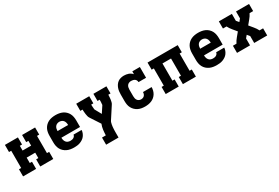

<svg xmlns="http://www.w3.org/2000/svg" viewBox="68 -1566 4063 2798"><g transform="rotate(-30 2100.0 -166.5)"><path d="M46 0V-120H83V-410H46V-530H265V-410H228V-330H372V-410H335V-530H554V-410H517V-120H554V0H335V-120H372V-211H228V-120H265V0Z M903 8Q873 8 843 3Q813 -2 786 -14.5Q759 -27 736.5 -47.5Q714 -68 700 -94.5Q686 -121 680.5 -150.5Q675 -180 675 -210V-320Q675 -350 680.5 -379.5Q686 -409 699.5 -435Q713 -461 735 -482Q757 -503 784 -515.5Q811 -528 840.5 -533Q870 -538 900 -538Q930 -538 959.5 -533Q989 -528 1016 -515.5Q1043 -503 1065 -482Q1087 -461 1100.5 -435Q1114 -409 1119.5 -379.5Q1125 -350 1125 -320V-209H811Q811 -189 816 -169.5Q821 -150 833 -134.5Q845 -119 864 -111.5Q883 -104 903 -104Q917 -104 931 -106.5Q945 -109 957 -116Q969 -123 977.5 -134.5Q986 -146 987 -160H1123Q1122 -135 1112.5 -110.5Q1103 -86 1087.5 -65.5Q1072 -45 1050 -30.5Q1028 -16 1004 -7Q980 2 954.5 5Q929 8 903 8ZM811 -321H989Q989 -341 984.5 -360Q980 -379 968.5 -394.5Q957 -410 938.5 -418Q920 -426 900 -426Q880 -426 861.5 -418Q843 -410 831.5 -394.5Q820 -379 815.5 -359.5Q811 -340 811 -321Z M1325 205V85H1389Q1390 62 1391.5 39.5Q1393 17 1396 -6Q1399 -29 1404.5 -51Q1410 -73 1419 -94Q1419 -94 1419 -94Q1419 -94 1419 -94L1312 -258Q1301 -274 1296.5 -293Q1292 -312 1289 -331.5Q1286 -351 1285 -370.5Q1284 -390 1283 -410Q1283 -410 1283 -410Q1283 -410 1283 -410H1246V-530H1465V-410H1429Q1429 -403 1429 -395.5Q1429 -388 1429.5 -380Q1430 -372 1430.5 -364.5Q1431 -357 1432 -349.5Q1433 -342 1433 -334Q1433 -326 1437 -320L1495 -215L1566 -323Q1566 -324 1566.5 -324.5Q1567 -325 1567 -325Q1567 -326 1567 -326.5Q1567 -327 1567 -327Q1567 -338 1568.5 -348Q1570 -358 1570.5 -368.5Q1571 -379 1571 -389.5Q1571 -400 1571 -410H1535V-530H1754V-410H1717Q1717 -410 1717 -410Q1717 -410 1717 -410Q1716 -390 1715 -370.5Q1714 -351 1711 -331.5Q1708 -312 1703.5 -293Q1699 -274 1688 -258L1564 -67Q1555 -54 1550.5 -38.5Q1546 -23 1543 -7.5Q1540 8 1538.5 23.5Q1537 39 1536 55Q1535 71 1534.5 86.5Q1534 102 1534 118V205Z M2098 8Q2068 8 2038.5 3Q2009 -2 1982.5 -15Q1956 -28 1934.5 -48.5Q1913 -69 1899 -95.5Q1885 -122 1880 -151Q1875 -180 1875 -210V-320Q1875 -347 1878 -373Q1881 -399 1890 -424.5Q1899 -450 1914 -472Q1929 -494 1950.5 -509.5Q1972 -525 1998.5 -531.5Q2025 -538 2051 -538Q2070 -538 2089.5 -535Q2109 -532 2127 -525.5Q2145 -519 2161 -508Q2177 -497 2190 -482V-530H2317V-349H2190Q2190 -365 2183 -379.5Q2176 -394 2163 -402.5Q2150 -411 2134.5 -414.5Q2119 -418 2103 -418Q2085 -418 2067.5 -411Q2050 -404 2039 -389.5Q2028 -375 2024 -356.5Q2020 -338 2020 -320V-210Q2020 -192 2023.5 -174.5Q2027 -157 2037 -142.5Q2047 -128 2063.5 -120Q2080 -112 2098 -112Q2113 -112 2128 -117Q2143 -122 2153.5 -133.5Q2164 -145 2169 -160Q2174 -175 2174 -191Q2174 -191 2174 -191Q2174 -191 2174 -191Q2174 -191 2174 -191Q2174 -191 2174 -191H2319Q2319 -191 2319 -191Q2319 -191 2319 -191Q2319 -163 2312 -135.5Q2305 -108 2290.5 -84Q2276 -60 2254.5 -41.5Q2233 -23 2207 -12Q2181 -1 2153.5 3.5Q2126 8 2098 8Z M2446 0V-120H2483V-410H2446V-530H2954V-410H2917V-120H2954V0H2735V-120H2772V-410H2628V-120H2665V0Z M3303 8Q3273 8 3243 3Q3213 -2 3186 -14.5Q3159 -27 3136.5 -47.5Q3114 -68 3100 -94.5Q3086 -121 3080.5 -150.5Q3075 -180 3075 -210V-320Q3075 -350 3080.5 -379.5Q3086 -409 3099.5 -435Q3113 -461 3135 -482Q3157 -503 3184 -515.5Q3211 -528 3240.5 -533Q3270 -538 3300 -538Q3330 -538 3359.5 -533Q3389 -528 3416 -515.5Q3443 -503 3465 -482Q3487 -461 3500.5 -435Q3514 -409 3519.5 -379.5Q3525 -350 3525 -320V-209H3211Q3211 -189 3216 -169.5Q3221 -150 3233 -134.5Q3245 -119 3264 -111.5Q3283 -104 3303 -104Q3317 -104 3331 -106.5Q3345 -109 3357 -116Q3369 -123 3377.5 -134.5Q3386 -146 3387 -160H3523Q3522 -135 3512.5 -110.5Q3503 -86 3487.5 -65.5Q3472 -45 3450 -30.5Q3428 -16 3404 -7Q3380 2 3354.5 5Q3329 8 3303 8ZM3211 -321H3389Q3389 -341 3384.5 -360Q3380 -379 3368.5 -394.5Q3357 -410 3338.5 -418Q3320 -426 3300 -426Q3280 -426 3261.5 -418Q3243 -410 3231.5 -394.5Q3220 -379 3215.5 -359.5Q3211 -340 3211 -321Z M3646 0V-120H3706Q3716 -141 3729 -160Q3742 -179 3757 -197L3813 -265L3757 -333Q3742 -351 3729 -370Q3716 -389 3706 -410H3646V-530H3865V-414Q3866 -413 3867 -411.5Q3868 -410 3870 -408L3900 -372L3930 -408L3931 -409Q3932 -410 3933 -411.5Q3934 -413 3935 -414V-530H4154V-410H4094Q4084 -389 4071 -370Q4058 -351 4043 -333L3987 -265L4043 -197Q4058 -179 4071 -160Q4084 -141 4094 -120H4154V0H3935V-116Q3934 -117 3933 -118.5Q3932 -120 3930 -122L3900 -158L3870 -122Q3868 -120 3867 -118.5Q3866 -117 3865 -116V0Z"/></g></svg>

Font: Iosevka Curly Slab HvEx
Style: Regular
Weight: 900
Width: 7
Monospace: yes
Designer: Belleve Invis
Foundry: Belleve Invis
Version: Version 11.1.0; ttfautohint (v1.8.3)